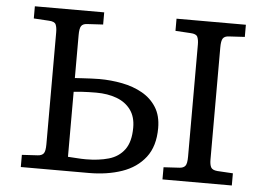

<svg xmlns="http://www.w3.org/2000/svg" viewBox="-50 -766 1157 833"><g transform="rotate(5 528.5 -350.0)"><path d="M69 0V-53L138 -57Q155 -58 163 -67.5Q171 -77 171 -108V-596Q171 -617 165.5 -629.5Q160 -642 135 -643L69 -647V-700H371V-647L301 -643Q283 -642 276 -631.5Q269 -621 269 -592V-405Q283 -406 301.5 -407Q320 -408 339 -409Q358 -410 375 -410Q426 -410 475 -400.5Q524 -391 563 -369Q602 -347 625 -310.5Q648 -274 648 -220Q648 -141 610.5 -92.5Q573 -44 509 -22Q445 0 365 0ZM269 -62Q289 -61 308.5 -59.5Q328 -58 347 -58Q403 -58 446.5 -70.5Q490 -83 515 -117Q540 -151 540 -213Q540 -260 517.5 -290.5Q495 -321 456 -335.5Q417 -350 367 -350Q351 -350 334 -349.5Q317 -349 300.5 -348Q284 -347 269 -345ZM686 0V-53L755 -57Q772 -58 780 -67.5Q788 -77 788 -108V-596Q788 -617 782.5 -629.5Q777 -642 752 -643L686 -647V-700H988V-647L918 -643Q900 -642 893 -631.5Q886 -621 886 -592V-104Q886 -82 892 -70.5Q898 -59 920 -57L988 -53V0Z"/></g></svg>

Font: Literata Variable Black
Style: Regular
Weight: 900
Designer: Latin by Veronika Burian and Jose Scaglione. Greek by Irene Vlachou. Cyrillic by Vera Evstafieva.
Foundry: TypeTogether
Version: Version 3.021